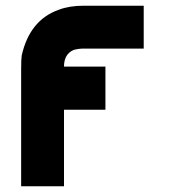

<svg xmlns="http://www.w3.org/2000/svg" viewBox="-20 -492 590 672"><path d="M54 160V-250Q54 -284 56 -298Q84 -422 186 -458Q223 -472 273 -472H483V-322H274Q254 -322 237 -317Q204 -302 204 -259H349V-108H204V160Z"/></svg>

Font: Coval
Style: Black
Weight: 1000
Foundry: Context Ltd
Version: Version 001.000